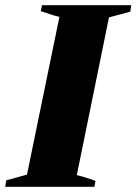

<svg xmlns="http://www.w3.org/2000/svg" viewBox="-43 -720 526 740"><path d="M-19 -25 61 -47 186 -655Q163 -660 133 -671L114 -677L119 -700H463L459 -675L377 -653L253 -45Q265 -43 305 -30Q314 -26 325 -23L321 0H-23Z"/></svg>

Font: Trirong Black
Style: Italic
Weight: 900
Italic angle: -12°
Designer: Katatrad Team
Foundry: CadsonDemak
Version: Version 1.001